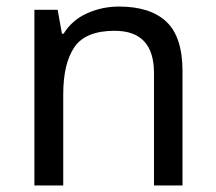

<svg xmlns="http://www.w3.org/2000/svg" viewBox="-20 -566 658 586"><path d="M343 -546Q439 -546 488 -499.5Q537 -453 537 -349V0H450V-343Q450 -472 330 -472Q241 -472 207 -422Q173 -372 173 -278V0H85V-536H156L169 -463H174Q200 -505 246 -525.5Q292 -546 343 -546Z"/></svg>

Font: Noto Sans Tifinagh Tawellemmet
Style: Regular
Weight: 400
Designer: JamraPatel
Foundry: JamraPatel LLC
Version: Version 2.006; ttfautohint (v1.8.4.7-5d5b)